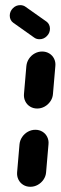

<svg xmlns="http://www.w3.org/2000/svg" viewBox="-20 -716 233 736"><path d="M96.3 0Q81.1 0 69.1 -7.4Q57 -14.8 50.7 -27.6Q44.4 -40.4 45.6 -55.6L54.8 -163Q56.3 -178.1 65 -190.9Q73.7 -203.7 87 -211.1Q100.4 -218.5 115.6 -218.5Q130.7 -218.5 142.8 -211.1Q154.8 -203.7 161.1 -190.9Q167.4 -178.1 165.9 -163L156.7 -55.6Q155.6 -40.4 146.9 -27.6Q138.1 -14.8 124.8 -7.4Q111.5 0 96.3 0ZM122.6 -300Q107.4 -300 95.4 -307.4Q83.3 -314.8 77 -327.6Q70.7 -340.4 71.9 -355.6L81.1 -463Q82.6 -478.1 91.1 -490.9Q99.6 -503.7 113 -511.1Q126.3 -518.5 141.5 -518.5Q156.7 -518.5 168.9 -511.1Q181.1 -503.7 187.4 -490.9Q193.7 -478.1 192.2 -463L183 -355.6Q181.9 -340.4 173.1 -327.6Q164.4 -314.8 151.1 -307.4Q137.8 -300 122.6 -300ZM17.4 -655.9Q17.4 -672.2 29.3 -684.3Q41.1 -696.3 57.4 -696.3Q69.3 -696.3 77.8 -690L158.5 -633Q164.8 -628.5 168.1 -621.3Q171.5 -614.1 171.5 -605.9Q171.5 -589.6 159.6 -577.6Q147.8 -565.6 131.5 -565.6Q119.6 -565.6 111.1 -571.9L30.7 -628.9Q24.4 -633.3 20.9 -640.4Q17.4 -647.4 17.4 -655.9Z"/></svg>

Font: 26F Galaxy Sans Black
Style: Italic
Weight: 900
Italic angle: -5°
Designer: C₂₉H₂₅N₃O₅
Version: Version 1.200